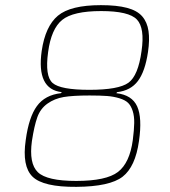

<svg xmlns="http://www.w3.org/2000/svg" viewBox="-20 -718 660 746"><path d="M372 -698Q434 -698 473.5 -687.5Q513 -677 532.5 -654.5Q552 -632 557 -597.5Q562 -563 555 -516Q544 -441 516 -403.5Q488 -366 435 -360L432 -356Q493 -349 513 -304.5Q533 -260 520 -170Q506 -70 456.5 -31.5Q407 7 277 8Q148 9 106.5 -31.5Q65 -72 80 -174Q92 -263 123.5 -306Q155 -349 217 -356L220 -360Q121 -371 142 -520Q156 -616 205 -657Q254 -698 372 -698ZM373 -675Q264 -675 221.5 -640.5Q179 -606 167 -516Q154 -422 184.5 -395.5Q215 -369 327 -369Q441 -369 479 -396.5Q517 -424 530 -520Q543 -609 512 -642Q481 -675 373 -675ZM328 -347Q263 -347 227.5 -341Q192 -335 164.5 -315.5Q137 -296 125 -262.5Q113 -229 104 -170Q92 -83 127 -49Q162 -15 276 -15Q393 -15 438.5 -50Q484 -85 496 -174Q501 -213 501.5 -240Q502 -267 495.5 -287Q489 -307 478 -318Q467 -329 444.5 -336Q422 -343 396 -345Q370 -347 328 -347Z"/></svg>

Font: Ezarion Thin
Style: Italic
Weight: 250
Italic angle: -8°
Designer: Natanael Gama
Version: Version 1.001;PS 001.001;hotconv 1.0.70;makeotf.lib2.5.58329